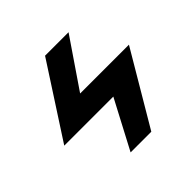

<svg xmlns="http://www.w3.org/2000/svg" viewBox="-177 -895 1070 1070"><g transform="rotate(-45 357.5 -360.0)"><path d="M37.1 -289.1 315.9 -719.2H501L305.2 -432.1H689.9L435.1 -1H272L423.8 -289.1Z"/></g></svg>

Font: Hussar Preview
Style: Bold
Weight: 700
Foundry: Cannot Into Space Fonts, PlusOne Fonts
Version: Version 2.29RC2 "Millennial"